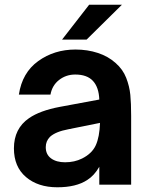

<svg xmlns="http://www.w3.org/2000/svg" viewBox="-20 -783 631 814"><path d="M39 -154Q39 -238 103 -282Q149 -314 234 -330L401 -361Q399 -413 374 -440Q349 -467 299 -467Q260 -467 230.5 -444Q201 -421 194 -382H60Q74 -475 142 -524Q210 -573 300 -573Q351 -573 395 -558.5Q439 -544 470 -516Q501 -489 515 -453Q529 -417 532.5 -381Q536 -345 536 -292V0H401V-76Q380 -39 350 -20Q303 11 223 11Q141 11 90 -32.5Q39 -76 39 -154ZM328 -111Q370 -132 386 -167Q402 -202 404 -262L270 -235Q216 -225 192 -203Q174 -185 174 -159Q174 -128 196.5 -111.5Q219 -95 256 -95Q296 -95 328 -111ZM347 -615H243L358 -763H497Z"/></svg>

Font: Open Sauce One
Style: Bold
Weight: 700
Designer: Alfredo Marco Pradil
Foundry: Creative Sauce Fz LLC
Version: Version 1.477